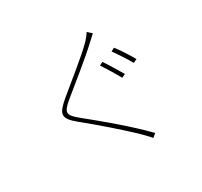

<svg xmlns="http://www.w3.org/2000/svg" viewBox="-168 -1005 1336 1273"><g transform="rotate(-30 500.0 -368.0)"><path d="M623 -559 597 -546C622 -508 663 -441 684 -402L712 -415C690 -453 647 -523 623 -559ZM736 -602 710 -588C737 -551 776 -491 800 -449L828 -462C804 -505 762 -570 736 -602ZM663 -755 631 -783C624 -770 605 -746 594 -734C526 -663 360 -534 287 -472C207 -403 192 -371 282 -298C377 -221 533 -87 614 -6C633 13 650 31 664 47L690 24C580 -90 416 -226 309 -312C234 -373 237 -392 304 -450C385 -516 541 -641 613 -709C623 -718 652 -745 663 -755Z"/></g></svg>

Font: Noto Sans CJK HK Thin
Style: Regular
Weight: 100
Designer: Ryoko NISHIZUKA 西塚涼子 (kana, bopomofo & ideographs); Paul D. Hunt (Latin, Greek & Cyrillic); Sandoll Communications 산돌커뮤니
Foundry: Adobe
Version: Version 2.004;hotconv 1.0.118;makeotfexe 2.5.65603